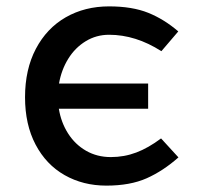

<svg xmlns="http://www.w3.org/2000/svg" viewBox="-20 -573 640 602"><path d="M58.5 -268Q58.5 -355.5 92.5 -420Q126.5 -484.5 186.2 -518.8Q246 -553 322 -553Q394.5 -553 444.8 -532.8Q495 -512.5 539 -474.5L486 -412.5Q405.5 -464 322 -464Q282 -464 248.8 -443.8Q215.5 -423.5 194 -388.8Q172.5 -354 165 -311H444.5V-232H164.5Q171.5 -189 193.5 -154.5Q215.5 -120 250 -100.2Q284.5 -80.5 327.5 -80.5Q369.5 -80.5 407.2 -94.8Q445 -109 485 -139L539.5 -79.5Q491.5 -37 439.8 -14Q388 9 313.5 9Q240.5 9 182.5 -24Q124.5 -57 91.5 -119.8Q58.5 -182.5 58.5 -268Z"/></svg>

Font: JuliaMono SemiBold
Style: Regular
Weight: 600
Monospace: yes
Designer: cormullion
Foundry: corm
Version: Version 0.055; ttfautohint (v1.8.4)